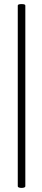

<svg xmlns="http://www.w3.org/2000/svg" viewBox="-20 -758 208 940"><path d="M67 -731Q67 -738 86 -738Q104 -738 104 -731V154Q104 158 98.5 160Q93 162 86 162Q78 162 72.5 160Q67 158 67 154Z"/></svg>

Font: Cormorant Garamond Light
Style: Regular
Weight: 300
Designer: Christian Thalmann (Catharsis Fonts)
Version: Version 3.000